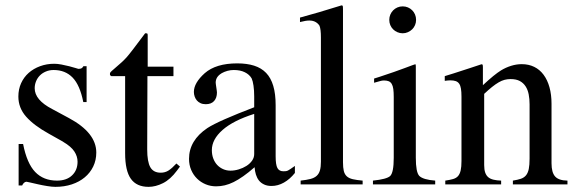

<svg xmlns="http://www.w3.org/2000/svg" viewBox="-20 -706 2207 735"><path d="M51.3 -154.8H68.4Q83 -80.6 114.7 -47.6Q146.5 -14.6 198.2 -14.6Q234.9 -14.6 255.9 -34.7Q276.9 -54.7 276.9 -86.9Q276.9 -107.4 264.6 -126.2Q252.4 -145 221.7 -163.1H222.2L167.5 -193.8Q109.9 -225.6 80.1 -259.3Q50.3 -293 50.3 -336.4Q50.3 -364.3 60.8 -387.5Q71.3 -410.6 89.8 -427Q108.4 -443.4 133.5 -452.6Q158.7 -461.9 188 -461.9Q199.7 -461.9 215.3 -459Q231 -456.1 245.1 -452.4Q259.3 -448.7 269.3 -445.6Q279.3 -442.4 279.8 -442.4Q288.6 -442.4 292.5 -444.8Q296.4 -447.3 299.3 -452.6H311.5V-315.4H298.8Q286.1 -379.9 258.1 -408.9Q230 -438 185.5 -438Q168.9 -438 155.3 -432.1Q141.6 -426.3 132.3 -416.7Q123 -407.2 117.9 -394.5Q112.8 -381.8 112.8 -368.2Q112.8 -323.2 179.7 -288.6L244.1 -253.9Q348.6 -197.8 348.6 -122.1Q348.6 -92.8 336.9 -68.6Q325.2 -44.4 304.4 -27.1Q283.7 -9.8 254.9 -0.2Q226.1 9.3 191.9 9.3Q179.2 9.3 160.9 6.3Q142.6 3.4 125.5 -0.5Q108.4 -4.4 95.7 -7.3Q83 -10.3 81.5 -10.3Q76.2 -10.3 71.8 -6.1Q67.4 -2 64.9 3.9H51.3Z M644 -450.7V-414.6H544.4Q544.4 -385.3 544.2 -348.6Q543.9 -312 543.9 -274.2Q543.9 -236.3 543.7 -200Q543.5 -163.6 543.5 -134.3Q543.5 -86.9 555.4 -65.9Q567.4 -44.9 595.2 -44.9Q612.3 -44.9 625.5 -53.5Q638.7 -62 655.3 -80.1L668.9 -68.4L657.7 -53.2Q632.3 -19 604 -4.9Q575.7 9.3 548.8 9.3Q502.9 9.3 481 -21.5Q459 -52.2 459 -119.6V-414.6H406.2Q403.3 -416 402.1 -417.5Q400.9 -418.9 400.9 -421.9Q400.9 -424.3 401.1 -426Q401.4 -427.7 403.1 -429.7Q404.8 -431.6 408 -434.6Q411.1 -437.5 417 -442.4Q449.7 -469.7 465.3 -487.3Q473.1 -496.1 490.5 -518.8Q507.8 -541.5 535.6 -578.6Q542.5 -578.6 543.9 -577.6Q545.4 -576.7 545.4 -569.8V-450.7Z M953.1 -270Q873 -244.6 832 -208.5Q791 -172.4 791 -131.3Q791 -113.8 796.4 -99.4Q801.8 -85 811.3 -74.7Q820.8 -64.5 834 -58.6Q847.2 -52.7 862.3 -52.7Q877.9 -52.7 894 -57.6Q910.2 -62.5 923.3 -70.8Q936.5 -79.1 944.8 -90.8Q953.1 -102.5 953.1 -116.2ZM773.9 -215.8Q795.9 -230 841.3 -250Q886.7 -270 953.1 -295.4V-336.4Q953.1 -360.4 950.4 -378.2Q947.8 -396 943.4 -405.8Q934.6 -420.9 917.2 -429.4Q899.9 -438 875 -438Q850.6 -438 827.6 -425.3H828.1Q805.7 -412.1 805.7 -389.6Q805.7 -388.2 806.4 -382.8Q807.1 -377.4 808.1 -371.1Q809.1 -364.7 809.8 -359.1Q810.5 -353.5 810.5 -352.1Q810.5 -331.5 799.6 -319.3Q788.6 -307.1 767.6 -307.1Q756.3 -307.1 747.8 -311Q739.3 -314.9 733.6 -321.5Q728 -328.1 725.1 -336.7Q722.2 -345.2 722.2 -354Q722.2 -388.7 763.7 -425.8Q806.6 -463.4 888.2 -463.4Q925.3 -463.4 952.9 -454.6Q980.5 -445.8 998.8 -426.8Q1017.1 -407.7 1026.1 -377.2Q1035.2 -346.7 1035.2 -303.2V-107.9Q1035.2 -75.2 1042 -62.7Q1048.8 -50.3 1064.9 -50.3Q1070.8 -50.3 1074.5 -50.8Q1078.1 -51.3 1082.3 -53.2Q1086.4 -55.2 1092.3 -59.3Q1098.1 -63.5 1108.9 -70.8V-43.9Q1089.8 -20 1066.9 -7.1Q1043.9 5.9 1019.5 5.9Q1002.9 5.9 991 0.2Q979 -5.4 971.4 -14.9Q963.9 -24.4 959.7 -37.6Q955.6 -50.8 954.6 -65.9Q931.2 -45.4 911.4 -31.5Q891.6 -17.6 874.3 -9Q856.9 -0.5 840.6 3.4Q824.2 7.3 807.1 7.3Q786.1 7.3 767.3 -0.5Q748.5 -8.3 734.4 -22.2Q720.2 -36.1 711.9 -55.4Q703.6 -74.7 703.6 -97.7Q703.6 -168.5 773.9 -215.8Z M1130.9 -14.6Q1153.8 -17.1 1168.7 -21Q1183.6 -24.9 1192.4 -33Q1201.2 -41 1204.8 -54Q1208.5 -66.9 1208.5 -86.9V-563Q1208.5 -594.2 1203.1 -607.4Q1197.8 -616.2 1188 -621.8Q1178.2 -627.4 1164.1 -627.4Q1156.7 -627.4 1148.7 -626Q1140.6 -624.5 1128.4 -621.6V-638.7Q1161.6 -647.5 1201.2 -659.2Q1240.7 -670.9 1287.6 -685.5Q1291.5 -685.5 1292.2 -682.6Q1293 -679.7 1293 -669.4V-85Q1293 -64.5 1296.1 -51.5Q1299.3 -38.6 1307.6 -31Q1315.9 -23.4 1330.6 -20Q1345.2 -16.6 1368.2 -14.6V0H1130.9Z M1521.5 -681.6Q1532.2 -681.6 1541.5 -677.7Q1550.8 -673.8 1557.9 -666.7Q1564.9 -659.7 1568.8 -650.4Q1572.8 -641.1 1572.8 -629.9Q1572.8 -619.1 1568.8 -609.9Q1564.9 -600.6 1557.9 -593.8Q1550.8 -586.9 1541.5 -582.8Q1532.2 -578.6 1521.5 -578.6Q1510.7 -578.6 1501.2 -582.8Q1491.7 -586.9 1484.9 -593.8Q1478 -600.6 1474.1 -609.9Q1470.2 -619.1 1470.2 -629.9Q1470.2 -640.6 1474.1 -649.9Q1478 -659.2 1484.9 -666.3Q1491.7 -673.3 1501.2 -677.5Q1510.7 -681.6 1521.5 -681.6ZM1407.7 -14.6Q1460.4 -20 1473.6 -32.2Q1487.3 -45.4 1487.3 -102.1V-334.5Q1487.3 -353 1485.6 -365.2Q1483.9 -377.4 1479.5 -384.8Q1475.1 -392.1 1468 -395Q1460.9 -397.9 1450.2 -397.9Q1447.8 -397.9 1445.3 -397.7Q1442.9 -397.5 1439.2 -396.7Q1435.5 -396 1429.2 -394Q1422.9 -392.1 1412.1 -389.2V-405.3L1433.6 -412.1Q1463.4 -421.9 1487.8 -430.4Q1512.2 -439 1529.8 -445.6Q1547.4 -452.1 1557.9 -456.1Q1568.4 -460 1570.8 -460Q1571.3 -458 1571.5 -456.3Q1571.8 -454.6 1571.8 -452.1V-102.1Q1571.8 -46.9 1585 -32.7Q1599.6 -18.1 1646 -14.6V0H1407.7Z M1684.6 -14.6Q1702.1 -17.1 1714.1 -20.5Q1726.1 -23.9 1733.2 -31.7Q1740.2 -39.6 1743.4 -53.2Q1746.6 -66.9 1746.6 -89.4V-336.4Q1746.6 -354.5 1744.6 -366.5Q1742.7 -378.4 1737.8 -385.5Q1732.9 -392.6 1724.6 -395.5Q1716.3 -398.4 1703.6 -398.4Q1698.7 -398.4 1694.1 -397.9Q1689.5 -397.5 1682.6 -396.5V-414.6Q1692.4 -417.5 1716.3 -425Q1740.2 -432.6 1777.3 -444.8L1823.2 -460Q1827.1 -460 1827.9 -457.5Q1828.6 -455.1 1828.6 -450.2V-379.9Q1850.6 -400.4 1867.9 -414.6Q1885.3 -428.7 1897.9 -436.5Q1916.5 -447.8 1936.8 -454.1Q1957 -460.4 1977.5 -460.4Q2003.9 -460.4 2025.1 -450Q2046.4 -439.5 2061 -419.7Q2075.7 -399.9 2083.5 -371.8Q2091.3 -343.8 2091.3 -308.6V-81.1Q2091.3 -45.9 2105 -30.5Q2118.7 -15.1 2152.3 -14.6V0H1943.4V-14.6Q1961.9 -17.6 1974.1 -21.7Q1986.3 -25.9 1993.7 -34.9Q2001 -43.9 2004.2 -59.1Q2007.3 -74.2 2007.3 -98.6V-306.6Q2007.3 -327.1 2003.9 -344.7Q2000.5 -362.3 1992.2 -375.2Q1983.9 -388.2 1970 -395.8Q1956.1 -403.3 1934.6 -403.3Q1922.4 -403.3 1911.4 -400.4Q1900.4 -397.5 1888.7 -390.6Q1877 -383.8 1863.5 -373Q1850.1 -362.3 1833.5 -346.7V-74.2Q1833.5 -56.6 1837.4 -45.4Q1841.3 -34.2 1849.1 -27.6Q1856.9 -21 1869.4 -18.1Q1881.8 -15.1 1898.4 -14.6V0H1684.6Z"/></svg>

Font: Dima Niloofar
Style: Regular
Weight: 400
Designer: R.Balvardi
Foundry: Dima Software Group
Version: Version 3.00;November 13, 2018;FontCreator 11.5.0.2427 64-bi